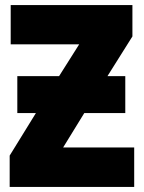

<svg xmlns="http://www.w3.org/2000/svg" viewBox="-20 -734 567 754"><path d="M48 -290H121L18 -123V0H507V-155H228L311 -290H472V-435H402L500 -591V-714H22V-560H291L212 -435H48Z"/></svg>

Font: Noto Sans UI SemiCondensed Black
Style: Regular
Weight: 900
Width: 4
Designer: Monotype Design Team
Foundry: Monotype Imaging Inc.
Version: 1.001